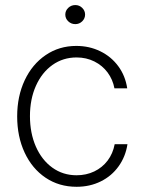

<svg xmlns="http://www.w3.org/2000/svg" viewBox="-20 -717 561 748"><path d="M46.9 -263.7Q46.9 -341.8 76.2 -404.3Q105.5 -466.8 158 -502.4Q210.4 -538.1 277.3 -538.1Q328.1 -538.1 370.6 -517.3Q413.1 -496.6 440.7 -459.2Q468.3 -421.9 475.6 -373H425.8Q419.4 -407.2 399.2 -434.6Q378.9 -461.9 347.7 -477.5Q316.4 -493.2 278.3 -493.2Q225.6 -493.2 184.3 -463.9Q143.1 -434.6 119.9 -382.6Q96.7 -330.6 96.7 -264.6Q96.7 -198.7 119.6 -146.2Q142.6 -93.8 183.8 -64Q225.1 -34.2 278.3 -34.2Q315.9 -34.2 347.2 -49.1Q378.4 -64 399.2 -91.3Q419.9 -118.7 426.8 -155.3H476.6Q469.2 -106.9 442.1 -69.1Q415 -31.2 372.6 -10.3Q330.1 10.7 278.3 10.7Q210 10.7 157.5 -24.7Q105 -60.1 75.9 -122.6Q46.9 -185.1 46.9 -263.7ZM234.4 -660.2Q234.4 -675.3 245.8 -686.3Q257.3 -697.3 273.4 -697.3Q289.1 -697.3 300.3 -686.3Q311.5 -675.3 311.5 -660.2Q311.5 -645 300.3 -634Q289.1 -623 273.4 -623Q257.3 -623 245.8 -634Q234.4 -645 234.4 -660.2Z"/></svg>

Font: Pretendard GOV ExtraLight
Style: Regular
Weight: 200
Designer: Base glyphs from Inter by Rasmus Andersson; Hangeul glyphs from Noto Sans CJK(Source Han Sans) by Jang Soo-young and Kan
Foundry: Kil Hyung-jin
Version: Version 1.309